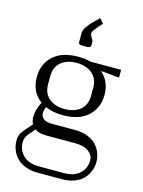

<svg xmlns="http://www.w3.org/2000/svg" viewBox="-154 -962 933 1257"><g transform="rotate(15 312.5 -333.5)"><path d="M271 -691.9V-754.4Q272.9 -791.5 363.8 -875L390.6 -843.8Q363.3 -814.5 349.9 -796.9Q336.4 -779.3 334.5 -774.2Q332.5 -769 332.5 -762.7Q332.5 -751.5 343.3 -735.8Q354 -720.2 354 -713.9V-691.9Q354 -686.5 353.5 -684.1Q353 -681.6 350.3 -678Q347.7 -674.3 340.8 -672.6Q334 -670.9 322.8 -670.9H302.2Q280.8 -670.9 275.9 -675.3Q271 -679.7 271 -691.9ZM83.5 41.5Q83.5 93.8 120.6 130.1Q157.7 166.5 230 166.5H395Q467.3 166.5 504.4 130.1Q541.5 93.8 541.5 41.5Q541.5 7.3 509.8 -17.1Q478 -41.5 417.5 -41.5H219.7Q171.4 -41.5 143.6 -61.5Q139.2 -56.6 130.9 -46.9Q122.6 -37.1 119.6 -33.7Q116.7 -30.3 110.6 -23.2Q104.5 -16.1 102.5 -13.2Q100.6 -10.3 96.7 -4.6Q92.8 1 91.8 4.2Q90.8 7.3 88.4 12.2Q85.9 17.1 85.4 21.2Q85 25.4 84.2 30.5Q83.5 35.6 83.5 41.5ZM146 -368.7Q146 -306.6 186.3 -273.2Q226.6 -239.7 291.5 -239.7Q356.9 -239.7 397.2 -272.9Q437.5 -306.2 437.5 -368.7V-422.9Q437.5 -484.9 397 -518.6Q356.4 -552.2 291.5 -552.2Q226.1 -552.2 186 -518.8Q146 -485.4 146 -422.9ZM458.5 -541.5Q521 -487.8 521 -396Q521 -309.1 461.9 -253.4Q402.8 -197.8 291.5 -197.8Q222.2 -197.8 171.9 -220.7Q161.6 -197.3 161.6 -178.2Q161.6 -154.3 179.9 -139.6Q198.2 -125 238.8 -125H395Q441.9 -125 478.8 -110.8Q515.6 -96.7 538.1 -73Q560.5 -49.3 572 -20Q583.5 9.3 583.5 41.5Q583.5 73.7 572 103Q560.5 132.3 538.1 156.2Q515.6 180.2 478.8 194.3Q441.9 208.5 395 208.5H230Q183.1 208.5 146.2 194.3Q109.4 180.2 86.9 156.2Q64.5 132.3 53 103Q41.5 73.7 41.5 41.5Q41.5 9.3 54.7 -11.7Q67.9 -32.7 118.7 -89.4Q107.4 -111.8 107.4 -138.7Q107.4 -186.5 136.2 -240.7Q62.5 -293.5 62.5 -396Q62.5 -482.9 121.3 -538.3Q180.2 -593.8 291.5 -593.8Q335.9 -593.8 376 -583.5H583.5V-531.2Q562.5 -531.2 521 -536.4Q479.5 -541.5 458.5 -541.5Z"/></g></svg>

Font: Resagnicto
Style: Regular
Weight: 500
Version: Version 0.9991